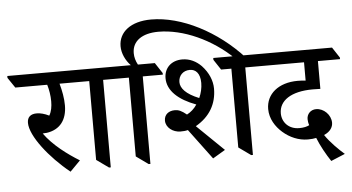

<svg xmlns="http://www.w3.org/2000/svg" viewBox="-106 -1011 2221 1211"><g transform="rotate(-5 1005.0 -406.0)"><path d="M300 12 365 -54C290 -100 201 -166 146 -243C153 -244 161 -245 171 -245C257 -257 301 -317 301 -408C301 -453 292 -501 279 -547H430V-557L386 -624H-45V-612L-1 -547H201C211 -514 217 -477 217 -441C217 -408 212 -377 197 -352C169 -366 142 -373 119 -373C81 -373 59 -355 59 -318C59 -235 172 -91 300 12Z M544 7H555V-547H682V-557L638 -624H340V-613L384 -547H467V-48Z M795 7H806V-547H933V-557L889 -624H782C769 -648 762 -672 762 -698C762 -775 826 -819 928 -819C1085 -819 1264 -738 1398 -608H1465C1304 -785 1081 -900 889 -900C761 -900 683 -839 683 -748C683 -704 705 -657 737 -624H591V-613L635 -547H718V-48Z M1203 7 1282 -40 1112 -205C1203 -257 1247 -335 1247 -431C1247 -481 1226 -533 1183 -579C1151 -611 1111 -632 1063 -632C993 -632 948 -587 948 -523C948 -444 1016 -382 1127 -341C1110 -315 1087 -295 1063 -283C1031 -309 1013 -317 988 -317C951 -317 921 -296 921 -257C921 -213 965 -180 1013 -180C1031 -180 1045 -181 1060 -185ZM1444 7H1455V-547H1582V-557L1538 -624H1259V-612L1302 -547H1367V-48ZM1033 -491C1033 -531 1061 -562 1105 -562C1141 -562 1170 -536 1170 -474C1170 -442 1162 -409 1149 -380C1067 -413 1033 -452 1033 -491Z M1944 88 2033 51C1999 22 1944 -32 1913 -79C1955 -97 1970 -126 1970 -152C1970 -202 1925 -246 1877 -246C1842 -246 1818 -220 1818 -188C1818 -177 1820 -163 1825 -149C1810 -141 1789 -136 1761 -136C1695 -136 1653 -182 1653 -239C1653 -318 1727 -372 1867 -372C1876 -372 1896 -372 1915 -371V-547H2055V-557L2011 -624H1491V-612L1535 -547H1827V-431C1811 -433 1794 -434 1777 -434C1654 -434 1576 -367 1576 -273C1576 -211 1610 -159 1651 -123C1695 -84 1751 -60 1809 -60C1830 -60 1849 -62 1862 -65C1882 -14 1915 45 1944 88Z"/></g></svg>

Font: Noto Serif Devanagari Medium
Style: Regular
Weight: 500
Designer: Universal Thirst, Indian Type Foundry and the Monotype Design Team
Foundry: Monotype Imaging Inc.
Version: Version 2.004